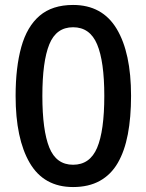

<svg xmlns="http://www.w3.org/2000/svg" viewBox="-20 -745 591 775"><path d="M275 10Q157 10 100 -87.5Q43 -185 43 -358Q43 -473 66 -555.5Q89 -638 140 -681.5Q191 -725 275 -725Q393 -725 451 -628.5Q509 -532 509 -358Q509 -271 496 -203Q483 -135 455.5 -87.5Q428 -40 383 -15Q338 10 275 10ZM275 -80Q343 -80 372 -148.5Q401 -217 401 -358Q401 -497 372 -566Q343 -635 275 -635Q207 -635 179 -566Q151 -497 151 -358Q151 -219 179 -149.5Q207 -80 275 -80Z"/></svg>

Font: Noto Sans Devanagari Medium
Style: Regular
Weight: 500
Version: Version 2.003